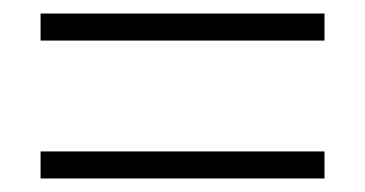

<svg xmlns="http://www.w3.org/2000/svg" viewBox="-20 -414 540 284"><path d="M40 -354V-394H460V-354ZM40 -150V-190H460V-150Z"/></svg>

Font: Spectral Light
Style: Regular
Weight: 300
Designer: Jean-Baptiste Levee
Foundry: Production Type
Version: Version 2.001